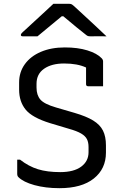

<svg xmlns="http://www.w3.org/2000/svg" viewBox="-20 -966 640 1004"><path d="M319 -718Q387 -718 437 -702.5Q487 -687 511 -662Q519 -654 519 -645V-515H441Q430 -515 430 -526V-613Q385 -634 315 -634Q250 -634 210.5 -606.5Q171 -579 171 -528V-508Q171 -469 191 -445.5Q211 -422 273 -404L369 -376Q431 -358 467 -336Q503 -314 518.5 -283Q534 -252 534 -206V-168Q534 -83 470.5 -32.5Q407 18 291 18Q218 18 160 2Q102 -14 76 -40Q70 -46 70 -57V-131H85Q130 -96 178.5 -81Q227 -66 295 -66Q366 -66 404.5 -94.5Q443 -123 443 -170V-197Q443 -222 434.5 -238.5Q426 -255 404 -268Q382 -281 339 -293L242 -322Q148 -351 114 -393Q80 -435 80 -497V-535Q80 -589 110 -630.5Q140 -672 194 -695Q248 -718 319 -718ZM259 -946H343Q351 -946 356.5 -942.5Q362 -939 377 -925Q388 -915 415.5 -889.5Q443 -864 476.5 -833Q510 -802 537 -776Q518 -777 496 -776.5Q474 -776 456 -776Q445 -776 440 -777.5Q435 -779 427 -786Q412 -797 382.5 -821.5Q353 -846 311 -881H303Q262 -847 231 -821.5Q200 -796 176 -776H100Q89 -776 89 -783Q89 -787 92.5 -791.5Q96 -796 112 -810Q129 -826 157.5 -852Q186 -878 214 -904Q242 -930 259 -946Z"/></svg>

Font: Recursive Mn Lnr St
Style: Regular
Weight: 400
Monospace: yes
Version: Version 1.079;hotconv 1.0.112;makeotfexe 2.5.65598; ttfautoh